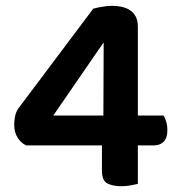

<svg xmlns="http://www.w3.org/2000/svg" viewBox="-20 -635 616 663"><path d="M302 -605Q316 -609 334.5 -612Q353 -615 367 -615Q384 -615 400 -611.5Q416 -608 428.5 -600Q441 -592 448.5 -578Q456 -564 456 -543V-236H545Q550 -228 554 -214.5Q558 -201 558 -186Q558 -159 545.5 -146Q533 -133 512 -133H456V0Q448 2 432 5Q416 8 400 8Q368 8 350 -2Q332 -12 332 -46V-133H70Q53 -141 41 -159.5Q29 -178 29 -204Q29 -218 32 -233Q35 -248 43 -260ZM338 -486H336L164 -236H337Z"/></svg>

Font: Baloo 2 SemiBold
Style: Regular
Weight: 600
Designer: Sarang Kulkarni and Ek Type
Foundry: Ek Type
Version: Version 1.640;hotconv 1.0.111;makeotfexe 2.5.65597; ttfautoh